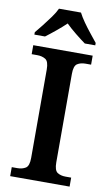

<svg xmlns="http://www.w3.org/2000/svg" viewBox="-101 -981 590 1031"><g transform="rotate(10 194.0 -465.5)"><path d="M32 0V-49H63Q89 -49 107.5 -60.5Q126 -72 126 -116V-598Q126 -642 107.5 -653.5Q89 -665 63 -665H32V-714H356V-665H325Q299 -665 281 -653.5Q263 -642 263 -598V-116Q263 -72 281 -60.5Q299 -49 325 -49H356V0ZM28 -784Q44 -803 64.5 -829Q85 -855 104.5 -882Q124 -909 134 -931H254Q265 -909 284 -882Q303 -855 324 -829Q345 -803 360 -784V-771H303Q279 -788 247.5 -813.5Q216 -839 194 -861Q171 -839 140 -813.5Q109 -788 86 -771H28Z"/></g></svg>

Font: Noto Serif Toto SemiBold
Style: Regular
Weight: 600
Designer: Monotype Design Team
Foundry: Monotype Imaging Inc.
Version: Version 2.001; ttfautohint (v1.8.4.7-5d5b)